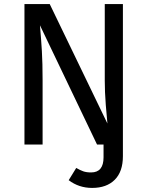

<svg xmlns="http://www.w3.org/2000/svg" viewBox="-20 -709 723 942"><path d="M583 -689V57Q583 133 543 173Q503 213 432 213Q367 213 317 175L354 115Q373 126 388.5 131.5Q404 137 427 137Q488 137 488 63V0H456L176 -585Q182 -516 185.5 -457.5Q189 -399 189 -316V0H100V-689H224L507 -103Q504 -129 499 -194Q494 -259 494 -313V-689Z"/></svg>

Font: Statis Sans
Style: Regular
Weight: 400
Designer: bBox Type GmbH
Foundry: bBox Type GmbH
Version: Version 1.000